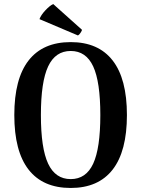

<svg xmlns="http://www.w3.org/2000/svg" viewBox="-20 -919 701 953"><path d="M51 -348Q51 -528 122 -619Q193 -710 331 -710Q468 -710 539 -619Q610 -528 610 -348Q610 -168 539 -77Q468 14 331 14Q193 14 122 -77Q51 -168 51 -348ZM478 -348Q478 -513 442.5 -589.5Q407 -666 331 -666Q255 -666 219 -589.5Q183 -513 183 -348Q183 -183 219 -106.5Q255 -30 331 -30Q407 -30 442.5 -106.5Q478 -183 478 -348ZM244 -899 387 -771Q387 -767 380 -756.5Q373 -746 367 -743L176 -824Q183 -844 205 -867.5Q227 -891 244 -899Z"/></svg>

Font: Arima Madurai ExtraBold
Style: Regular
Weight: 800
Designer: Joana Correia and Natanael Gama
Foundry: NDISCOVER
Version: Version 1.019